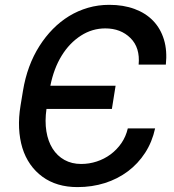

<svg xmlns="http://www.w3.org/2000/svg" viewBox="-20 -757 715 787"><path d="M64.3 -324.9 74.2 -384.9Q91.3 -489.3 142 -568.9Q166.2 -606.9 196.7 -638Q227.3 -669 263.3 -691.1Q299.4 -713.1 340.7 -725.1Q382.1 -737.2 427.9 -737.2Q485.8 -737.2 531.4 -720.3Q577.1 -703.5 607.6 -671.9Q638.1 -640.3 652 -594.8Q665.8 -549.4 659.8 -492.2H548.3Q554.7 -561.8 514.6 -601.2Q474.8 -640.6 411.6 -640.6Q358 -640.6 312.1 -611.2Q264.9 -581 232.8 -528.8Q200.6 -476.6 186.4 -405.5H453.8L438.6 -310.4H170.5Q163.4 -260.3 170.1 -218.9Q176.8 -177.6 195.7 -147.7Q214.5 -117.9 244.3 -101.4Q274.1 -84.9 312.9 -84.9Q345.5 -84.9 376.4 -95Q407.3 -105.1 433.1 -124.1Q458.8 -143.1 477.5 -170.1Q496.1 -197.1 503.9 -230.8H615.8Q603.7 -175.1 574.8 -130.5Q545.8 -85.9 504.1 -54.7Q462.4 -23.4 409.8 -6.7Q357.2 9.9 297.6 9.9Q212 9.9 153.8 -32.7Q124.6 -54 103.9 -83.8Q83.1 -113.6 71.7 -150.7Q60.4 -187.9 58.2 -231.7Q56.1 -275.6 64.3 -324.9Z"/></svg>

Font: Inter P Medium
Style: Italic
Weight: 500
Italic angle: 9.39999°
Designer: Rasmus Andersson
Foundry: rsms
Version: Version 3.018;git-588b23468